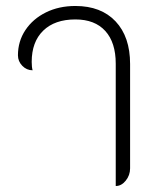

<svg xmlns="http://www.w3.org/2000/svg" viewBox="-20 -613 525 642"><path d="M367 -400Q367 -471 332 -509.5Q297 -548 232 -548Q163 -548 124.5 -510.5Q86 -473 86 -406Q86 -389 89 -378Q69 -378 54.5 -393Q40 -408 40 -428Q40 -475 65 -512.5Q90 -550 133.5 -571.5Q177 -593 232 -593Q318 -593 366.5 -541.5Q415 -490 415 -399V-50Q415 -27 400.5 -9Q386 9 367 9Z"/></svg>

Font: K2D Thin
Style: Regular
Weight: 100
Designer: Katatrad Aksorn Co.,Ltd.
Foundry: Cadson Demak Co.,Ltd.
Version: Version 1.000; ttfautohint (v1.6)